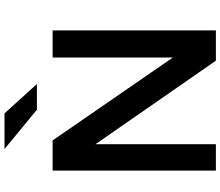

<svg xmlns="http://www.w3.org/2000/svg" viewBox="-82 -878 960 836"><g transform="rotate(-90 398.0 -460.0)"><path d="M450.2 -779.3 322.3 -920.4H167L338.4 -779.3ZM188 0V-524.4C211.9 -490.2 333.5 -315.4 551.8 0H683.6V-710.9H565.4V-187.5L204.6 -710.9H73.2V0Z"/></g></svg>

Font: Ride
Style: Bold
Weight: 700
Version: Version 3.000